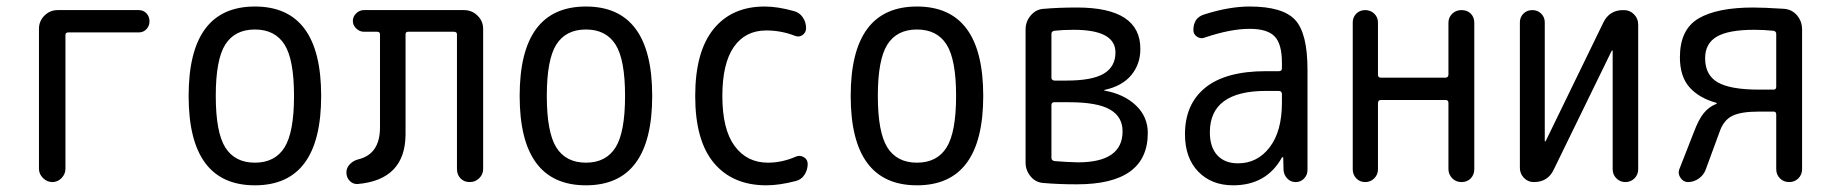

<svg xmlns="http://www.w3.org/2000/svg" viewBox="-20 -550 5540 580"><path d="M97.7 -40V-462.9Q97.7 -486.3 114.3 -502.9Q130.9 -519.5 154.3 -519.5H399.4Q413.1 -519.5 422.4 -509.8Q431.6 -500 431.6 -485.8Q431.6 -471.7 422.4 -461.9Q413.1 -452.1 399.4 -452.1H186.5Q177.7 -452.1 177.7 -444.3V-40Q177.7 -24.4 166 -12.2Q154.3 0 138.2 0Q122.1 0 109.9 -12.2Q97.7 -24.4 97.7 -40Z M839.4 -415.5Q810.5 -460.9 750 -460.9Q689.5 -460.9 660.6 -415.5Q631.8 -370.1 631.8 -260.3Q631.8 -150.4 660.6 -104.5Q689.5 -58.6 750 -58.6Q810.5 -58.6 839.4 -104.5Q868.2 -150.4 868.2 -260.3Q868.2 -370.1 839.4 -415.5ZM950.2 -260.3Q950.2 9.8 750 9.8Q549.8 9.8 549.8 -260.3Q549.8 -530.3 750 -530.3Q950.2 -530.3 950.2 -260.3Z M1060.5 5.9Q1046.9 6.8 1036.6 -3.4Q1026.4 -13.7 1026.4 -29.3Q1026.4 -43 1036.6 -53.7Q1046.9 -64.5 1061.5 -68.4Q1127.9 -84 1127.9 -165V-446.3Q1127.9 -454.1 1119.1 -454.1H1079.1Q1066.4 -454.1 1056.2 -463.9Q1045.9 -473.6 1045.9 -486.8Q1045.9 -500 1056.2 -509.8Q1066.4 -519.5 1079.1 -519.5H1381.8Q1405.3 -519.5 1422.4 -502.9Q1439.5 -486.3 1439.5 -462.9V-39.1Q1439.5 -23.4 1427.7 -11.7Q1416 0 1398.9 0Q1381.8 0 1371.1 -11.2Q1360.4 -22.5 1360.4 -39.1V-446.3Q1360.4 -454.1 1350.6 -454.1H1212.9Q1205.1 -454.1 1205.1 -446.3V-143.6Q1204.1 -6.8 1060.5 5.9Z M1839.4 -415.5Q1810.5 -460.9 1750 -460.9Q1689.5 -460.9 1660.6 -415.5Q1631.8 -370.1 1631.8 -260.3Q1631.8 -150.4 1660.6 -104.5Q1689.5 -58.6 1750 -58.6Q1810.5 -58.6 1839.4 -104.5Q1868.2 -150.4 1868.2 -260.3Q1868.2 -370.1 1839.4 -415.5ZM1950.2 -260.3Q1950.2 9.8 1750 9.8Q1549.8 9.8 1549.8 -260.3Q1549.8 -530.3 1750 -530.3Q1950.2 -530.3 1950.2 -260.3Z M2294.9 9.8Q2193.4 9.8 2136.7 -57.6Q2080.1 -125 2080.1 -259.8Q2080.1 -393.6 2135.3 -461.9Q2190.4 -530.3 2290 -530.3Q2329.1 -530.3 2377.9 -516.6Q2394.5 -512.7 2404.8 -498Q2415 -483.4 2415 -464.8Q2415 -451.2 2403.8 -443.8Q2392.6 -436.5 2379.9 -442.4Q2338.9 -458 2294.9 -458Q2231.4 -458 2196.8 -408.2Q2162.1 -358.4 2162.1 -259.8Q2162.1 -159.2 2199.2 -108.9Q2236.3 -58.6 2299.8 -58.6Q2342.8 -58.6 2384.8 -77.1Q2396.5 -82 2408.2 -75.2Q2419.9 -68.4 2419.9 -54.7Q2419.9 -37.1 2410.2 -22Q2400.4 -6.8 2382.8 -2.9Q2334 9.8 2294.9 9.8Z M2839.4 -415.5Q2810.5 -460.9 2750 -460.9Q2689.5 -460.9 2660.6 -415.5Q2631.8 -370.1 2631.8 -260.3Q2631.8 -150.4 2660.6 -104.5Q2689.5 -58.6 2750 -58.6Q2810.5 -58.6 2839.4 -104.5Q2868.2 -150.4 2868.2 -260.3Q2868.2 -370.1 2839.4 -415.5ZM2950.2 -260.3Q2950.2 9.8 2750 9.8Q2549.8 9.8 2549.8 -260.3Q2549.8 -530.3 2750 -530.3Q2950.2 -530.3 2950.2 -260.3Z M3156.2 -232.4V-73.2Q3156.2 -65.4 3165 -63.5Q3198.2 -60.5 3236.3 -59.6Q3371.1 -59.6 3371.1 -153.3Q3371.1 -197.3 3333 -219.2Q3294.9 -241.2 3209 -241.2H3165Q3156.2 -241.2 3156.2 -232.4ZM3156.2 -447.3V-315.4Q3156.2 -307.6 3165 -306.6H3202.1Q3279.3 -306.6 3314.5 -327.6Q3349.6 -348.6 3349.6 -391.6Q3349.6 -460 3223.6 -460Q3191.4 -460 3164.1 -457Q3156.2 -455.1 3156.2 -447.3ZM3133.8 2.9Q3109.4 2 3093.8 -16.6Q3078.1 -35.2 3078.1 -58.6V-460.9Q3078.1 -485.4 3094.2 -503.9Q3110.4 -522.5 3133.8 -523.4Q3177.7 -527.3 3233.4 -527.3Q3425.8 -527.3 3424.8 -401.4Q3424.8 -356.4 3397.5 -323.2Q3370.1 -290 3316.4 -278.3L3315.4 -277.3L3316.4 -276.4Q3376 -265.6 3411.6 -231.4Q3447.3 -197.3 3447.3 -148.4Q3447.3 6.8 3233.4 6.8Q3177.7 6.8 3133.8 2.9Z M3804.7 -275.4Q3634.8 -275.4 3634.8 -150.4Q3634.8 -105.5 3657.2 -81.1Q3679.7 -56.6 3719.7 -56.6Q3778.3 -56.6 3815.4 -105Q3852.5 -153.3 3852.5 -240.2V-265.6Q3852.5 -274.4 3843.8 -275.4ZM3705.1 9.8Q3639.6 9.8 3599.6 -31.7Q3559.6 -73.2 3559.6 -144.5Q3559.6 -235.4 3621.1 -285.2Q3682.6 -335 3804.7 -335H3843.8Q3852.5 -335 3852.5 -343.8V-360.4Q3852.5 -417 3830.6 -439.9Q3808.6 -462.9 3754.9 -462.9Q3697.3 -462.9 3619.1 -436.5Q3607.4 -431.6 3596.2 -439Q3585 -446.3 3585 -459Q3585 -497.1 3619.1 -506.8Q3693.4 -530.3 3754.9 -530.3Q3854.5 -530.3 3892.1 -490.2Q3929.7 -450.2 3929.7 -339.8V-36.1Q3929.7 -21.5 3919.4 -10.7Q3909.2 0 3894 0Q3878.9 0 3868.7 -10.7Q3858.4 -21.5 3857.4 -36.1L3856.4 -74.2Q3856.4 -75.2 3855.5 -75.2Q3853.5 -75.2 3852.5 -74.2Q3805.7 9.8 3705.1 9.8Z M4066.4 -38.1V-482.4Q4066.4 -498 4077.1 -508.8Q4087.9 -519.5 4104 -519.5Q4120.1 -519.5 4131.3 -508.8Q4142.6 -498 4142.6 -482.4V-324.2Q4142.6 -315.4 4151.4 -315.4H4346.7Q4354.5 -315.4 4355.5 -324.2V-481.4Q4355.5 -497.1 4366.7 -508.3Q4377.9 -519.5 4395 -519.5Q4412.1 -519.5 4422.9 -508.8Q4433.6 -498 4433.6 -481.4V-39.1Q4433.6 -22.5 4422.9 -11.2Q4412.1 0 4395 0Q4377.9 0 4366.7 -11.7Q4355.5 -23.4 4355.5 -39.1V-239.3Q4355.5 -248 4346.7 -248H4151.4Q4143.6 -248 4142.6 -239.3V-38.1Q4142.6 -22.5 4131.3 -11.2Q4120.1 0 4104 0Q4087.9 0 4077.1 -11.2Q4066.4 -22.5 4066.4 -38.1Z M4613.3 0Q4595.7 0 4583.5 -12.7Q4571.3 -25.4 4571.3 -43V-482.4Q4571.3 -498 4582 -508.8Q4592.8 -519.5 4608.9 -519.5Q4625 -519.5 4635.7 -508.8Q4646.5 -498 4646.5 -482.4V-124Q4646.5 -123 4647.5 -123Q4649.4 -123 4649.4 -124L4823.2 -481.4Q4841.8 -520.5 4885.7 -519.5Q4903.3 -519.5 4916 -506.8Q4928.7 -494.1 4928.7 -475.6V-39.1Q4928.7 -22.5 4917.5 -11.2Q4906.2 0 4890.1 0Q4874 0 4862.8 -11.2Q4851.6 -22.5 4851.6 -39.1V-396.5Q4851.6 -397.5 4850.6 -397.5Q4848.6 -397.5 4848.6 -396.5L4673.8 -38.1Q4656.2 0 4613.3 0Z M5130.9 -374Q5130.9 -323.2 5168.9 -301.3Q5207 -279.3 5293 -279.3H5337.9Q5345.7 -279.3 5345.7 -288.1V-447.3Q5345.7 -455.1 5337.9 -457Q5308.6 -460 5279.3 -460Q5202.1 -460 5166.5 -439.5Q5130.9 -418.9 5130.9 -374ZM5079.1 0Q5065.4 0 5056.6 -12.7Q5047.9 -25.4 5052.7 -38.1L5096.7 -150.4Q5111.3 -189.5 5127 -208.5Q5142.6 -227.5 5165 -236.3Q5166 -236.3 5166 -238.3Q5166 -239.3 5165 -239.3Q5112.3 -253.9 5083.5 -286.6Q5054.7 -319.3 5054.7 -377Q5054.7 -460.9 5110.8 -494.1Q5167 -527.3 5276.4 -527.3Q5307.6 -527.3 5369.1 -523.4Q5393.6 -521.5 5408.7 -503.4Q5423.8 -485.4 5423.8 -460.9V-39.1Q5423.8 -22.5 5412.6 -11.2Q5401.4 0 5384.8 0Q5368.2 0 5356.9 -11.2Q5345.7 -22.5 5345.7 -39.1V-204.1Q5345.7 -212.9 5337.9 -212.9H5293Q5238.3 -212.9 5212.4 -199.7Q5186.5 -186.5 5174.8 -152.3L5132.8 -38.1Q5127 -21.5 5111.8 -10.7Q5096.7 0 5079.1 0Z"/></svg>

Font: Rounded Mgen+ 1m regular
Style: Regular
Weight: 400
Designer: [Source Han Sans]
Ryoko NISHIZUKA  (kana & ideographs); Paul D. Hunt (Latin, Greek & Cyrillic); Wenlong ZHANG  (bopomofo
Version: Version 1.059.20150602